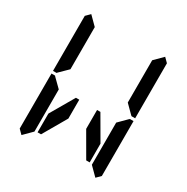

<svg xmlns="http://www.w3.org/2000/svg" viewBox="-200 -1125 1216 1251"><g transform="rotate(30 408.0 -500.0)"><path d="M686 -955 717 -924V-510H690L685 -514L624 -575V-607V-782V-887V-893ZM685 -485 690 -489H717V-76L686 -45L624 -107V-113V-218V-424ZM130 -45 99 -76V-490H126L130 -485L192 -424V-218V-113V-107ZM130 -515 126 -510H99V-924L130 -955L192 -893V-887V-782V-576ZM341 -291 238 -113H212V-254L316 -433H341ZM475 -433H500L604 -254V-113H578L475 -291Z"/></g></svg>

Font: DSEG14 Classic
Style: Regular
Weight: 400
Designer: Keshikan(Twitter:@keshinomi_88pro)
Version: Version 0.46